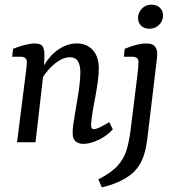

<svg xmlns="http://www.w3.org/2000/svg" viewBox="-20 -609 741 822"><path d="M337 7Q317 7 304 -3.5Q291 -14 291 -40Q291 -56 294 -78.5Q297 -101 302 -128Q306 -154 311.5 -185Q317 -216 320.5 -246.5Q324 -277 324 -300Q324 -330 313.5 -347Q303 -364 279 -364Q256 -364 231.5 -348.5Q207 -333 185.5 -308Q164 -283 151 -255L146 -281Q172 -350 216 -386.5Q260 -423 309 -423Q352 -423 377.5 -394.5Q403 -366 403 -316Q403 -290 398.5 -258Q394 -226 388 -193.5Q382 -161 377 -134Q374 -113 372 -97.5Q370 -82 370 -72Q370 -56 382 -56Q391 -56 406.5 -63.5Q422 -71 448 -86L463 -55Q436 -26 400.5 -9.5Q365 7 337 7ZM53 0 89 -285Q91 -297 93 -316Q95 -335 95 -343Q95 -355 88 -360.5Q81 -366 71 -366H32L36 -400Q63 -411 87.5 -417Q112 -423 129 -423Q157 -423 164.5 -406.5Q172 -390 170 -362L168 -312L132 0ZM416 193 401 159Q456 131 483.5 100.5Q511 70 522 33Q533 -4 539 -52L568 -285Q570 -302 571.5 -318.5Q573 -335 573 -343Q573 -355 566 -360.5Q559 -366 549 -366H510L514 -400Q569 -423 607 -423Q631 -423 642 -411.5Q653 -400 653 -377Q653 -368 651 -351.5Q649 -335 647 -318L610 -9Q605 27 597 52.5Q589 78 577 97Q565 116 550 130Q527 151 492 167.5Q457 184 416 193ZM620 -486Q598 -486 584.5 -498.5Q571 -511 571 -533Q571 -554 587 -571.5Q603 -589 628 -589Q651 -589 664.5 -576Q678 -563 678 -542Q678 -520 661.5 -503Q645 -486 620 -486Z"/></svg>

Font: Yrsa
Style: Italic
Weight: 400
Italic angle: -7.10001°
Designer: Anna Giedrys (Yrsa+Rasa design), David Brezina (Yrsa art-direction, Rasa art-direction, design)
Foundry: Rosetta Type Foundry
Version: Version 2.004